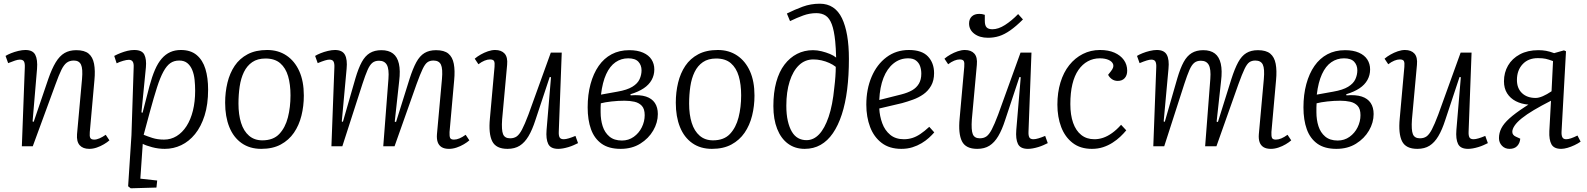

<svg xmlns="http://www.w3.org/2000/svg" viewBox="-20 -790 8574 1037"><path d="M571 -32Q560 -22 541.5 -11Q523 0 502.5 7Q482 14 462 14Q428 14 410.5 -5.5Q393 -25 396 -65L423 -363Q428 -419 417.5 -441Q407 -463 379 -463Q356 -463 340.5 -451.5Q325 -440 311.5 -412.5Q298 -385 280 -335L157 0H98L114 -426Q115 -448 109.5 -458Q104 -468 87 -468Q77 -468 61.5 -463Q46 -458 24 -449L10 -488Q21 -495 39.5 -502.5Q58 -510 79 -515Q100 -520 117 -520Q157 -520 170.5 -494Q184 -468 180 -418L156 -134L162 -132L241 -364Q260 -419 281 -453.5Q302 -488 328.5 -503.5Q355 -519 392 -519Q436 -519 458.5 -500.5Q481 -482 488 -445.5Q495 -409 490 -357L465 -77Q463 -55 467.5 -45.5Q472 -36 489 -36Q502 -36 518 -43Q534 -50 551 -62Z M702 -428Q703 -448 696.5 -457.5Q690 -467 676 -467Q664 -467 645 -461.5Q626 -456 610 -448L597 -488Q614 -497 632 -504Q650 -511 668.5 -515.5Q687 -520 705 -520Q747 -520 759.5 -495Q772 -470 768 -426L744 -183L750 -181L787 -324Q801 -376 817 -413Q833 -450 853.5 -473.5Q874 -497 899.5 -508.5Q925 -520 957 -520Q1010 -520 1042.5 -492.5Q1075 -465 1089.5 -417.5Q1104 -370 1104 -306Q1104 -226 1085 -166Q1066 -106 1033.5 -66Q1001 -26 959 -6Q917 14 870 14Q835 14 801.5 5Q768 -4 751 -13L738 175L829 185L825 223L686 227L672 216L690 -60ZM948 -463Q920 -463 900 -449Q880 -435 862.5 -403Q845 -371 828 -318Q811 -265 790 -188L756 -62Q775 -54 803 -45Q831 -36 866 -36Q903 -36 934 -55Q965 -74 987.5 -109Q1010 -144 1022 -192.5Q1034 -241 1034 -300Q1034 -330 1031 -359Q1028 -388 1018.5 -411.5Q1009 -435 992 -449Q975 -463 948 -463Z M1391 14Q1329 14 1285 -17Q1241 -48 1218.5 -104Q1196 -160 1196 -235Q1196 -292 1208.5 -343.5Q1221 -395 1247.5 -434.5Q1274 -474 1317.5 -497Q1361 -520 1423 -520Q1483 -520 1527.5 -490Q1572 -460 1596.5 -405.5Q1621 -351 1621 -274Q1621 -217 1608 -165Q1595 -113 1567.5 -73Q1540 -33 1496.5 -9.5Q1453 14 1391 14ZM1397 -32Q1456 -32 1488.5 -66.5Q1521 -101 1535 -156Q1549 -211 1549 -275Q1549 -334 1536 -378.5Q1523 -423 1493.5 -448.5Q1464 -474 1414 -474Q1371 -474 1342.5 -454.5Q1314 -435 1297.5 -401Q1281 -367 1274.5 -323Q1268 -279 1268 -230Q1268 -171 1282 -126.5Q1296 -82 1325 -57Q1354 -32 1397 -32Z M2078 -364Q2082 -417 2069.5 -439.5Q2057 -462 2027 -462Q2005 -462 1991 -450.5Q1977 -439 1965 -411.5Q1953 -384 1938 -338L1829 0H1770L1786 -426Q1787 -447 1781.5 -457.5Q1776 -468 1759 -468Q1750 -468 1735 -463.5Q1720 -459 1696 -449L1682 -488Q1693 -495 1711.5 -502.5Q1730 -510 1751 -515Q1772 -520 1789 -520Q1829 -520 1843 -494Q1857 -468 1852 -418L1826 -134L1832 -132L1900 -368Q1916 -422 1934 -455Q1952 -488 1977.5 -503.5Q2003 -519 2040 -519Q2079 -519 2102.5 -501Q2126 -483 2134.5 -446Q2143 -409 2136 -352L2112 -133L2119 -131L2192 -364Q2210 -420 2228.5 -454Q2247 -488 2272.5 -503.5Q2298 -519 2335 -519Q2379 -519 2401.5 -500.5Q2424 -482 2431 -445.5Q2438 -409 2433 -357L2408 -77Q2407 -55 2411 -45.5Q2415 -36 2432 -36Q2446 -36 2461.5 -42.5Q2477 -49 2495 -62L2515 -32Q2504 -22 2485.5 -11Q2467 0 2446 7Q2425 14 2405 14Q2380 14 2365 4.5Q2350 -5 2344 -22.5Q2338 -40 2340 -65L2367 -363Q2372 -419 2361.5 -441Q2351 -463 2321 -463Q2302 -463 2289 -454Q2276 -445 2263 -418Q2250 -391 2230 -336L2111 0H2050Z M2544 -473Q2558 -485 2576.5 -495.5Q2595 -506 2615.5 -513Q2636 -520 2654 -520Q2688 -520 2705.5 -500.5Q2723 -481 2719 -440L2692 -145Q2688 -88 2697 -65.5Q2706 -43 2735 -43Q2756 -43 2770.5 -53Q2785 -63 2799.5 -90.5Q2814 -118 2834 -171L2955 -506H3014L2998 -79Q2997 -58 3002.5 -48Q3008 -38 3025 -38Q3036 -38 3052.5 -43Q3069 -48 3088 -56L3102 -17Q3092 -12 3078.5 -6Q3065 0 3050 4.5Q3035 9 3021 11.5Q3007 14 2995 14Q2954 14 2941 -12.5Q2928 -39 2932 -88L2956 -373L2949 -374L2872 -142Q2855 -89 2834.5 -54.5Q2814 -20 2787 -3Q2760 14 2721 14Q2659 14 2638.5 -27Q2618 -68 2626 -150L2651 -429Q2653 -451 2648.5 -460Q2644 -469 2626 -469Q2613 -469 2597 -462.5Q2581 -456 2564 -443Z M3332 14Q3268 14 3229 -14Q3190 -42 3172 -92Q3154 -142 3154 -210Q3154 -279 3169.5 -336Q3185 -393 3213.5 -434Q3242 -475 3283.5 -497Q3325 -519 3379 -519Q3423 -519 3453.5 -505.5Q3484 -492 3499 -468.5Q3514 -445 3514 -415Q3514 -384 3499.5 -358Q3485 -332 3456.5 -313Q3428 -294 3385 -281L3386 -275Q3437 -279 3469 -268.5Q3501 -258 3517 -234Q3533 -210 3533 -174Q3533 -128 3508 -85Q3483 -42 3438 -14Q3393 14 3332 14ZM3339 -31Q3375 -31 3403 -51Q3431 -71 3446.5 -102.5Q3462 -134 3462 -168Q3462 -202 3446.5 -218.5Q3431 -235 3406.5 -240.5Q3382 -246 3353 -246Q3319 -246 3283 -242Q3247 -238 3225 -232Q3224 -220 3224 -209Q3224 -198 3224 -184Q3224 -143 3235 -108.5Q3246 -74 3271.5 -52.5Q3297 -31 3339 -31ZM3226 -279 3315 -295Q3367 -304 3395.5 -321.5Q3424 -339 3434.5 -362.5Q3445 -386 3445 -410Q3445 -438 3428 -456.5Q3411 -475 3373 -475Q3335 -475 3304.5 -454Q3274 -433 3254 -389.5Q3234 -346 3226 -279Z M3825 14Q3763 14 3719 -17Q3675 -48 3652.5 -104Q3630 -160 3630 -235Q3630 -292 3642.5 -343.5Q3655 -395 3681.5 -434.5Q3708 -474 3751.5 -497Q3795 -520 3857 -520Q3917 -520 3961.5 -490Q4006 -460 4030.5 -405.5Q4055 -351 4055 -274Q4055 -217 4042 -165Q4029 -113 4001.5 -73Q3974 -33 3930.5 -9.5Q3887 14 3825 14ZM3831 -32Q3890 -32 3922.5 -66.5Q3955 -101 3969 -156Q3983 -211 3983 -275Q3983 -334 3970 -378.5Q3957 -423 3927.5 -448.5Q3898 -474 3848 -474Q3805 -474 3776.5 -454.5Q3748 -435 3731.5 -401Q3715 -367 3708.5 -323Q3702 -279 3702 -230Q3702 -171 3716 -126.5Q3730 -82 3759 -57Q3788 -32 3831 -32Z M4230 -717Q4272 -738 4315.5 -754Q4359 -770 4408 -770Q4449 -770 4479 -750Q4509 -730 4527.5 -691.5Q4546 -653 4555.5 -598Q4565 -543 4565 -472Q4565 -382 4555.5 -306.5Q4546 -231 4526.5 -171.5Q4507 -112 4478.5 -70.5Q4450 -29 4412 -7.5Q4374 14 4326 14Q4274 14 4236 -14Q4198 -42 4177.5 -94Q4157 -146 4157 -217Q4157 -290 4172.5 -346.5Q4188 -403 4217 -441Q4246 -479 4285 -499Q4324 -519 4371 -519Q4394 -519 4418 -513Q4442 -507 4462.5 -498.5Q4483 -490 4496 -479Q4495 -506 4494 -527.5Q4493 -549 4491 -567Q4485 -626 4472.5 -659Q4460 -692 4439.5 -705.5Q4419 -719 4389 -719Q4353 -719 4318.5 -706.5Q4284 -694 4247 -676ZM4336 -33Q4374 -33 4404 -64.5Q4434 -96 4455.5 -159Q4477 -222 4486 -316Q4490 -348 4492 -376.5Q4494 -405 4494 -429Q4479 -441 4459 -450Q4439 -459 4417 -464Q4395 -469 4373 -469Q4328 -469 4295.5 -438Q4263 -407 4245 -350.5Q4227 -294 4227 -219Q4227 -172 4235 -137Q4243 -102 4257 -78.5Q4271 -55 4291 -44Q4311 -33 4336 -33Z M4889 -520Q4959 -520 4992 -485Q5025 -450 5025 -395Q5025 -355 5009 -327Q4993 -299 4967.5 -281Q4942 -263 4911.5 -252Q4881 -241 4852 -233L4729 -204Q4731 -163 4745 -124.5Q4759 -86 4788 -62Q4817 -38 4862 -38Q4885 -38 4906.5 -44.5Q4928 -51 4950.5 -66Q4973 -81 4999 -105L5026 -75Q5014 -61 4997 -45.5Q4980 -30 4957.5 -16.5Q4935 -3 4908 5.5Q4881 14 4848 14Q4784 14 4742 -18Q4700 -50 4679.5 -104Q4659 -158 4659 -225Q4659 -308 4687.5 -375Q4716 -442 4768 -481Q4820 -520 4889 -520ZM4956 -392Q4956 -414 4949.5 -432.5Q4943 -451 4927.5 -463Q4912 -475 4885 -475Q4840 -475 4805.5 -447Q4771 -419 4751.5 -369Q4732 -319 4729 -250L4848 -280Q4883 -289 4906.5 -302.5Q4930 -316 4943 -338Q4956 -360 4956 -392Z M5081 -473Q5095 -485 5113.5 -495.5Q5132 -506 5152.5 -513Q5173 -520 5191 -520Q5225 -520 5242.5 -500.5Q5260 -481 5256 -440L5229 -145Q5225 -88 5234 -65.5Q5243 -43 5272 -43Q5293 -43 5307.5 -53Q5322 -63 5336.5 -90.5Q5351 -118 5371 -171L5492 -506H5551L5535 -79Q5534 -58 5539.5 -48Q5545 -38 5562 -38Q5573 -38 5589.5 -43Q5606 -48 5625 -56L5639 -17Q5629 -12 5615.5 -6Q5602 0 5587 4.5Q5572 9 5558 11.5Q5544 14 5532 14Q5491 14 5478 -12.5Q5465 -39 5469 -88L5493 -373L5486 -374L5409 -142Q5392 -89 5371.5 -54.5Q5351 -20 5324 -3Q5297 14 5258 14Q5196 14 5175.5 -27Q5155 -68 5163 -150L5188 -429Q5190 -451 5185.5 -460Q5181 -469 5163 -469Q5150 -469 5134 -462.5Q5118 -456 5101 -443ZM5316 -586Q5271 -586 5242.5 -607.5Q5214 -629 5214 -663Q5214 -687 5228.5 -701Q5243 -715 5269 -715Q5277 -715 5283.5 -714Q5290 -713 5299 -710V-678Q5299 -652 5309 -642Q5319 -632 5340 -632Q5372 -632 5408 -655Q5444 -678 5479 -714L5505 -685Q5468 -648 5436.5 -626Q5405 -604 5376.5 -595Q5348 -586 5316 -586Z M5921 -520Q5967 -520 5999.5 -505.5Q6032 -491 6050 -466Q6068 -441 6068 -408Q6068 -383 6054.5 -368Q6041 -353 6017 -353Q5999 -353 5985.5 -362.5Q5972 -372 5965 -386L5980 -405Q5997 -426 5992.5 -441.5Q5988 -457 5968.5 -466Q5949 -475 5920 -475Q5885 -475 5855.5 -459Q5826 -443 5804.5 -412Q5783 -381 5772 -335Q5761 -289 5761 -228Q5761 -169 5776 -126.5Q5791 -84 5820 -61Q5849 -38 5891 -38Q5915 -38 5938.5 -46Q5962 -54 5986.5 -71.5Q6011 -89 6035 -116L6063 -86Q6049 -69 6030.5 -51.5Q6012 -34 5988.5 -19Q5965 -4 5937.5 5Q5910 14 5877 14Q5815 14 5773.5 -18Q5732 -50 5711.5 -104Q5691 -158 5691 -225Q5691 -290 5707.5 -344.5Q5724 -399 5755 -438Q5786 -477 5828.5 -498.5Q5871 -520 5921 -520Z M6517 -364Q6521 -417 6508.5 -439.5Q6496 -462 6466 -462Q6444 -462 6430 -450.5Q6416 -439 6404 -411.5Q6392 -384 6377 -338L6268 0H6209L6225 -426Q6226 -447 6220.5 -457.5Q6215 -468 6198 -468Q6189 -468 6174 -463.5Q6159 -459 6135 -449L6121 -488Q6132 -495 6150.5 -502.5Q6169 -510 6190 -515Q6211 -520 6228 -520Q6268 -520 6282 -494Q6296 -468 6291 -418L6265 -134L6271 -132L6339 -368Q6355 -422 6373 -455Q6391 -488 6416.5 -503.5Q6442 -519 6479 -519Q6518 -519 6541.5 -501Q6565 -483 6573.5 -446Q6582 -409 6575 -352L6551 -133L6558 -131L6631 -364Q6649 -420 6667.5 -454Q6686 -488 6711.5 -503.5Q6737 -519 6774 -519Q6818 -519 6840.5 -500.5Q6863 -482 6870 -445.5Q6877 -409 6872 -357L6847 -77Q6846 -55 6850 -45.5Q6854 -36 6871 -36Q6885 -36 6900.5 -42.5Q6916 -49 6934 -62L6954 -32Q6943 -22 6924.5 -11Q6906 0 6885 7Q6864 14 6844 14Q6819 14 6804 4.5Q6789 -5 6783 -22.5Q6777 -40 6779 -65L6806 -363Q6811 -419 6800.5 -441Q6790 -463 6760 -463Q6741 -463 6728 -454Q6715 -445 6702 -418Q6689 -391 6669 -336L6550 0H6489Z M7198 14Q7134 14 7095 -14Q7056 -42 7038 -92Q7020 -142 7020 -210Q7020 -279 7035.5 -336Q7051 -393 7079.5 -434Q7108 -475 7149.5 -497Q7191 -519 7245 -519Q7289 -519 7319.5 -505.5Q7350 -492 7365 -468.5Q7380 -445 7380 -415Q7380 -384 7365.5 -358Q7351 -332 7322.5 -313Q7294 -294 7251 -281L7252 -275Q7303 -279 7335 -268.5Q7367 -258 7383 -234Q7399 -210 7399 -174Q7399 -128 7374 -85Q7349 -42 7304 -14Q7259 14 7198 14ZM7205 -31Q7241 -31 7269 -51Q7297 -71 7312.5 -102.5Q7328 -134 7328 -168Q7328 -202 7312.5 -218.5Q7297 -235 7272.5 -240.5Q7248 -246 7219 -246Q7185 -246 7149 -242Q7113 -238 7091 -232Q7090 -220 7090 -209Q7090 -198 7090 -184Q7090 -143 7101 -108.5Q7112 -74 7137.5 -52.5Q7163 -31 7205 -31ZM7092 -279 7181 -295Q7233 -304 7261.5 -321.5Q7290 -339 7300.5 -362.5Q7311 -386 7311 -410Q7311 -438 7294 -456.5Q7277 -475 7239 -475Q7201 -475 7170.5 -454Q7140 -433 7120 -389.5Q7100 -346 7092 -279Z M7458 -473Q7472 -485 7490.5 -495.5Q7509 -506 7529.5 -513Q7550 -520 7568 -520Q7602 -520 7619.5 -500.5Q7637 -481 7633 -440L7606 -145Q7602 -88 7611 -65.5Q7620 -43 7649 -43Q7670 -43 7684.5 -53Q7699 -63 7713.5 -90.5Q7728 -118 7748 -171L7869 -506H7928L7912 -79Q7911 -58 7916.5 -48Q7922 -38 7939 -38Q7950 -38 7966.5 -43Q7983 -48 8002 -56L8016 -17Q8006 -12 7992.5 -6Q7979 0 7964 4.5Q7949 9 7935 11.5Q7921 14 7909 14Q7868 14 7855 -12.5Q7842 -39 7846 -88L7870 -373L7863 -374L7786 -142Q7769 -89 7748.5 -54.5Q7728 -20 7701 -3Q7674 14 7635 14Q7573 14 7552.5 -27Q7532 -68 7540 -150L7565 -429Q7567 -451 7562.5 -460Q7558 -469 7540 -469Q7527 -469 7511 -462.5Q7495 -456 7478 -443Z M8357 -246Q8304 -219 8264.5 -195.5Q8225 -172 8199 -151Q8173 -130 8160.5 -111.5Q8148 -93 8148 -78Q8148 -69 8153 -62.5Q8158 -56 8167 -52L8191 -41Q8189 -17 8174.5 -1.5Q8160 14 8133 14Q8108 14 8092 -3Q8076 -20 8076 -44Q8076 -72 8089 -97.5Q8102 -123 8132.5 -150.5Q8163 -178 8215 -212L8235 -225Q8197 -228 8167 -243.5Q8137 -259 8120 -286Q8103 -313 8103 -351Q8103 -398 8125 -436Q8147 -474 8189 -496.5Q8231 -519 8289 -519Q8311 -519 8330.5 -515.5Q8350 -512 8374 -503L8427 -518L8438 -513L8414 -79Q8413 -59 8418.5 -48.5Q8424 -38 8439 -38Q8450 -38 8465 -43Q8480 -48 8500 -58L8517 -25Q8503 -15 8484 -6Q8465 3 8446 8.5Q8427 14 8412 14Q8373 14 8359.5 -10.5Q8346 -35 8348 -82ZM8368 -460Q8344 -469 8328 -472.5Q8312 -476 8286 -476Q8234 -476 8203.5 -443Q8173 -410 8173 -358Q8173 -313 8200.5 -287Q8228 -261 8274 -261Q8291 -261 8313 -270.5Q8335 -280 8360 -297Z"/></svg>

Font: Literata 18pt Light
Style: Italic
Weight: 300
Italic angle: -2°
Designer: Latin by Veronika Burian and Jose Scaglione. Greek by Irene Vlachou. Cyrillic by Vera Evstafieva
Foundry: TypeTogether
Version: Version 3.103;gftools[0.9.29]